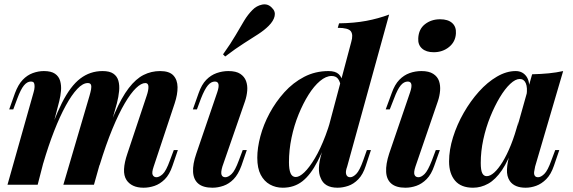

<svg xmlns="http://www.w3.org/2000/svg" viewBox="-20 -863 2677 897"><path d="M156 0H15L137 -432Q141 -445 141.5 -456.5Q142 -468 139 -475Q136 -482 124 -482Q107 -482 92 -464Q77 -446 61 -403L42 -352H23L50 -428Q65 -468 86 -490Q107 -512 133 -521.5Q159 -531 185 -531Q219 -531 237 -518.5Q255 -506 261 -485Q267 -464 265 -439.5Q263 -415 257 -391ZM398 -415Q403 -432 405.5 -445.5Q408 -459 405 -467Q402 -475 390 -475Q367 -475 341 -447.5Q315 -420 287.5 -370Q260 -320 233 -251Q206 -182 182 -100L187 -169Q229 -302 269 -381.5Q309 -461 355 -496Q401 -531 459 -531Q492 -531 509.5 -519Q527 -507 533 -486Q539 -465 536.5 -438Q534 -411 526 -380L419 0H276ZM665 -415Q674 -441 673.5 -458Q673 -475 659 -475Q640 -475 615.5 -451.5Q591 -428 563 -380.5Q535 -333 505 -260.5Q475 -188 445 -90L447 -144Q483 -258 515.5 -333Q548 -408 581.5 -451.5Q615 -495 651 -513Q687 -531 728 -531Q771 -531 790 -510.5Q809 -490 809.5 -456Q810 -422 796 -380L698 -85Q688 -56 693.5 -45.5Q699 -35 711 -35Q724 -35 740 -49.5Q756 -64 774 -114L792 -162H811L786 -89Q772 -47 749.5 -25Q727 -3 701.5 5.5Q676 14 651 14Q622 14 602 4.5Q582 -5 571 -22Q558 -42 559.5 -73Q561 -104 575 -145Z M995 -432Q1012 -482 984 -482Q966 -482 951 -464Q936 -446 919 -403L900 -352H881L908 -428Q922 -468 943.5 -490Q965 -512 992 -521.5Q1019 -531 1047 -531Q1083 -531 1102.5 -518Q1122 -505 1129.5 -484.5Q1137 -464 1135 -439.5Q1133 -415 1125 -391L1019 -85Q1011 -58 1015 -46.5Q1019 -35 1033 -35Q1046 -35 1062 -50Q1078 -65 1096 -114L1114 -162H1133L1108 -89Q1093 -48 1071.5 -26Q1050 -4 1024 5Q998 14 973 14Q929 14 906.5 -5Q884 -24 882 -60Q880 -96 897 -145ZM1022 -609Q1059 -661 1081 -699Q1103 -737 1120.5 -766Q1138 -795 1159 -816Q1178 -836 1204.5 -841.5Q1231 -847 1250 -827Q1268 -810 1263 -787.5Q1258 -765 1235 -742Q1215 -722 1186.5 -703.5Q1158 -685 1120 -661Q1082 -637 1032 -599Z M1602 -85Q1593 -61 1597.5 -48Q1602 -35 1616 -35Q1629 -35 1644.5 -50.5Q1660 -66 1677 -114L1694 -162H1713L1689 -89Q1676 -48 1654 -25.5Q1632 -3 1606.5 5.5Q1581 14 1557 14Q1495 14 1478 -32Q1469 -51 1470 -79.5Q1471 -108 1482 -145L1621 -667Q1631 -701 1619 -717Q1607 -733 1558 -733L1564 -754Q1635 -755 1691 -765.5Q1747 -776 1798 -795ZM1362 -36Q1379 -36 1402 -58Q1425 -80 1451 -123.5Q1477 -167 1501 -230.5Q1525 -294 1544 -376L1529 -268Q1496 -172 1463.5 -109Q1431 -46 1392.5 -16Q1354 14 1301 14Q1268 14 1241 -1Q1214 -16 1198 -46.5Q1182 -77 1182 -126Q1182 -172 1196.5 -226.5Q1211 -281 1239.5 -334Q1268 -387 1308.5 -432Q1349 -477 1401 -504Q1453 -531 1515 -531Q1547 -531 1562.5 -516.5Q1578 -502 1581 -476L1573 -456Q1569 -482 1559 -495Q1549 -508 1529 -508Q1503 -508 1475 -484.5Q1447 -461 1421.5 -420.5Q1396 -380 1375 -328.5Q1354 -277 1342 -219.5Q1330 -162 1330 -105Q1330 -71 1337.5 -53.5Q1345 -36 1362 -36Z M1934 -684Q1936 -727 1965.5 -750Q1995 -773 2036 -773Q2073 -773 2092.5 -755.5Q2112 -738 2110 -707Q2108 -668 2078 -643.5Q2048 -619 2006 -619Q1971 -619 1951.5 -636.5Q1932 -654 1934 -684ZM1896 -432Q1913 -482 1885 -482Q1867 -482 1852 -464Q1837 -446 1821 -403L1801 -352H1782L1810 -428Q1824 -468 1845.5 -490Q1867 -512 1893.5 -521.5Q1920 -531 1949 -531Q1984 -531 2004 -518Q2024 -505 2031 -484.5Q2038 -464 2036 -439.5Q2034 -415 2026 -391L1921 -85Q1912 -58 1916.5 -46.5Q1921 -35 1935 -35Q1948 -35 1963.5 -50Q1979 -65 1998 -114L2016 -162H2035L2009 -89Q1995 -48 1973 -26Q1951 -4 1925.5 5Q1900 14 1874 14Q1831 14 1808.5 -5Q1786 -24 1784 -60Q1782 -96 1798 -145Z M2254 -40Q2270 -40 2289 -57Q2308 -74 2328 -106.5Q2348 -139 2367 -186Q2386 -233 2402 -295L2380 -186Q2355 -112 2325 -68Q2295 -24 2261 -5Q2227 14 2190 14Q2134 14 2106 -19Q2078 -52 2078 -109Q2078 -163 2096.5 -222Q2115 -281 2146.5 -336Q2178 -391 2217.5 -435Q2257 -479 2301.5 -505Q2346 -531 2389 -531Q2422 -531 2440 -505Q2458 -479 2451 -424L2440 -418Q2445 -454 2436.5 -474Q2428 -494 2408 -494Q2388 -494 2363.5 -471Q2339 -448 2315 -408Q2291 -368 2270.5 -317.5Q2250 -267 2238 -211.5Q2226 -156 2226 -102Q2226 -68 2233 -54Q2240 -40 2254 -40ZM2466 -516Q2509 -517 2544 -520.5Q2579 -524 2611 -531L2480 -85Q2477 -72 2475.5 -60.5Q2474 -49 2478.5 -42Q2483 -35 2494 -35Q2507 -35 2523 -50.5Q2539 -66 2556 -114L2574 -162H2593L2568 -89Q2554 -48 2532 -26Q2510 -4 2485 5Q2460 14 2436 14Q2384 14 2362 -17Q2347 -39 2348.5 -71.5Q2350 -104 2362 -146Z"/></svg>

Font: Playfair Display
Style: Bold Italic
Weight: 700
Italic angle: -14°
Designer: Claus Eggers Sørensen
Foundry: Claus Eggers Sørensen
Version: Version 1.203